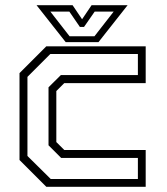

<svg xmlns="http://www.w3.org/2000/svg" viewBox="-20 -718 642 738"><path d="M158 0 55 -103V-437L158 -540H540V-398.5H227L196.5 -368V-172L227 -141.5H540V0ZM175 -30H510V-111H215L166.5 -159.5V-382.5L214 -429.5H510V-510.5H173.5L85.5 -422.5V-118.5ZM232.5 -556 120.5 -698H259L295.5 -644L332 -698H470.5L358.5 -556ZM247.5 -578.5H343L417 -673.5H344L303 -614.5H287L246.5 -673.5H173.5Z"/></svg>

Font: Tourney Thin Light
Style: Regular
Weight: 300
Version: Version 1.015